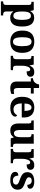

<svg xmlns="http://www.w3.org/2000/svg" viewBox="1750 -2450 929 4470"><g transform="rotate(90 2215.0 -215.5)"><path d="M13 229V176H25Q40 176 56.5 171.5Q73 167 84.5 153Q96 139 96 111V-413Q96 -444 87.5 -458.5Q79 -473 64 -478Q49 -483 30 -483H22V-536H218L236 -458H240Q262 -497 298.5 -521.5Q335 -546 393 -546Q493 -546 545.5 -478.5Q598 -411 598 -266Q598 -121 545.5 -54.5Q493 12 392 12Q339 12 305.5 -7Q272 -26 250 -58H244Q246 -32 247 -2Q248 28 248 53V111Q248 139 260 153Q272 167 288.5 171.5Q305 176 319 176H341V229ZM350 -62Q400 -62 422 -112.5Q444 -163 444 -265Q444 -365 422.5 -418Q401 -471 351 -471Q312 -471 289 -447.5Q266 -424 257 -378Q248 -332 248 -266Q248 -198 257 -152.5Q266 -107 288.5 -84.5Q311 -62 350 -62Z M950 10Q830 10 761 -59.5Q692 -129 692 -270Q692 -411 758 -480Q824 -549 953 -549Q1073 -549 1142 -480Q1211 -411 1211 -270Q1211 -129 1145 -59.5Q1079 10 950 10ZM952 -53Q990 -53 1013 -77.5Q1036 -102 1046 -151Q1056 -200 1056 -270Q1056 -378 1032 -431.5Q1008 -485 951 -485Q893 -485 870 -431.5Q847 -378 847 -270Q847 -163 870.5 -108Q894 -53 952 -53Z M1279 0V-53H1283Q1306 -53 1322.5 -58Q1339 -63 1348.5 -78.5Q1358 -94 1358 -125V-415Q1358 -445 1349.5 -459.5Q1341 -474 1325 -478.5Q1309 -483 1287 -483H1284V-536H1484L1504 -440H1509Q1524 -476 1543 -500Q1562 -524 1589.5 -536Q1617 -548 1658 -548Q1715 -548 1741 -523.5Q1767 -499 1767 -460Q1767 -414 1734.5 -392Q1702 -370 1642 -370Q1642 -398 1638 -416Q1634 -434 1624 -443.5Q1614 -453 1595 -453Q1572 -453 1556.5 -436Q1541 -419 1531 -392Q1521 -365 1516 -333.5Q1511 -302 1511 -273V-120Q1511 -91 1520 -76.5Q1529 -62 1545 -57.5Q1561 -53 1581 -53H1613V0Z M2036 10Q1959 10 1918.5 -25.5Q1878 -61 1878 -148V-468H1803V-519Q1835 -519 1860.5 -531.5Q1886 -544 1901 -561Q1916 -577 1928 -601.5Q1940 -626 1947 -660H2030V-536H2158V-468H2030V-158Q2030 -114 2045.5 -92.5Q2061 -71 2096 -71Q2115 -71 2133 -74Q2151 -77 2167 -80V-15Q2151 -8 2116.5 1Q2082 10 2036 10Z M2493 10Q2365 10 2299.5 -62.5Q2234 -135 2234 -265Q2234 -406 2299 -477.5Q2364 -549 2482 -549Q2591 -549 2653.5 -488Q2716 -427 2716 -308V-257H2388Q2390 -157 2425.5 -111Q2461 -65 2528 -65Q2579 -65 2612 -89Q2645 -113 2662 -148Q2676 -144 2686 -132.5Q2696 -121 2696 -104Q2696 -78 2675 -51.5Q2654 -25 2609.5 -7.5Q2565 10 2493 10ZM2563 -321Q2563 -397 2545 -440.5Q2527 -484 2484 -484Q2442 -484 2417 -442Q2392 -400 2390 -321Z M3023 10Q2936 10 2895.5 -38Q2855 -86 2855 -188V-412Q2855 -441 2848.5 -456.5Q2842 -472 2827.5 -477.5Q2813 -483 2788 -483H2785V-536H3007V-216Q3007 -174 3014 -142Q3021 -110 3037.5 -92.5Q3054 -75 3083 -75Q3115 -75 3135.5 -93.5Q3156 -112 3165 -146.5Q3174 -181 3174 -227V-419Q3174 -448 3165.5 -461.5Q3157 -475 3142.5 -479Q3128 -483 3108 -483H3105V-536H3326V-116Q3326 -88 3334.5 -74Q3343 -60 3358.5 -56.5Q3374 -53 3393 -53H3401V0H3202L3180 -71H3175Q3149 -28 3111.5 -9Q3074 10 3023 10Z M3446 0V-53H3450Q3473 -53 3489.5 -58Q3506 -63 3515.5 -78.5Q3525 -94 3525 -125V-415Q3525 -445 3516.5 -459.5Q3508 -474 3492 -478.5Q3476 -483 3454 -483H3451V-536H3651L3671 -440H3676Q3691 -476 3710 -500Q3729 -524 3756.5 -536Q3784 -548 3825 -548Q3882 -548 3908 -523.5Q3934 -499 3934 -460Q3934 -414 3901.5 -392Q3869 -370 3809 -370Q3809 -398 3805 -416Q3801 -434 3791 -443.5Q3781 -453 3762 -453Q3739 -453 3723.5 -436Q3708 -419 3698 -392Q3688 -365 3683 -333.5Q3678 -302 3678 -273V-120Q3678 -91 3687 -76.5Q3696 -62 3712 -57.5Q3728 -53 3748 -53H3780V0Z M4178 10Q4108 10 4065 -4.5Q4022 -19 4002 -44.5Q3982 -70 3982 -104Q3982 -132 3995 -148.5Q4008 -165 4028 -171.5Q4048 -178 4070 -178Q4070 -116 4098.5 -83.5Q4127 -51 4182 -51Q4233 -51 4256 -71.5Q4279 -92 4279 -122Q4279 -144 4267 -158.5Q4255 -173 4228.5 -186Q4202 -199 4158 -214Q4101 -234 4063.5 -256Q4026 -278 4007.5 -309.5Q3989 -341 3989 -389Q3989 -469 4048 -508.5Q4107 -548 4204 -548Q4264 -548 4302 -534.5Q4340 -521 4357.5 -499Q4375 -477 4375 -453Q4375 -421 4352 -403.5Q4329 -386 4282 -386Q4282 -435 4256.5 -462Q4231 -489 4189 -489Q4150 -489 4129 -472.5Q4108 -456 4108 -427Q4108 -394 4134 -376Q4160 -358 4229 -334Q4283 -316 4320.5 -294.5Q4358 -273 4377.5 -242Q4397 -211 4397 -163Q4397 -82 4340 -36Q4283 10 4178 10Z"/></g></svg>

Font: Noto Serif Hebrew
Style: Bold
Weight: 700
Version: Version 2.003